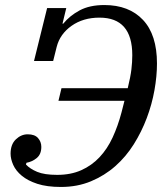

<svg xmlns="http://www.w3.org/2000/svg" viewBox="-20 -730 660 762"><path d="M222 12Q166 12 128 -0.5Q90 -13 66.5 -32.5Q43 -52 32.5 -75.5Q22 -99 22 -120Q22 -157 43 -177Q64 -197 90 -197Q118 -197 131 -182Q144 -167 144 -147Q144 -118 126 -103Q108 -88 85 -84L83 -77Q99 -60 127.5 -48Q156 -36 207 -36Q261 -36 302.5 -54.5Q344 -73 375 -106Q406 -139 427 -184.5Q448 -230 462 -283L474 -330H212L224 -380H487Q498 -425 501.5 -454.5Q505 -484 505 -511Q505 -660 375 -660Q310 -660 264 -627.5Q218 -595 205 -544L191 -488H115L167 -698H243L228 -636H231Q257 -668 296.5 -689Q336 -710 394 -710Q492 -710 547.5 -651Q603 -592 603 -478Q603 -428 593 -372Q583 -316 562.5 -261.5Q542 -207 511 -157.5Q480 -108 437.5 -70.5Q395 -33 341 -10.5Q287 12 222 12Z"/></svg>

Font: IBM Plex Serif Text
Style: Italic
Weight: 450
Italic angle: -14°
Designer: Mike Abbink, Paul van der Laan, Pieter van Rosmalen
Foundry: Bold Monday
Version: Version 3.001